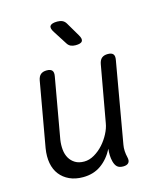

<svg xmlns="http://www.w3.org/2000/svg" viewBox="-117 -874 834 972"><g transform="rotate(-15 300.0 -387.5)"><path d="M408 10Q387 10 376.5 0Q366 -10 361 -30Q357 -46 356.5 -62.5Q356 -79 358 -96Q333 -47 293 -18.5Q253 10 198 10Q158 10 127.5 -4Q97 -18 77.5 -43Q58 -68 51.5 -103Q45 -138 52 -181L112 -520Q116 -541 127.5 -550.5Q139 -560 159 -560Q179 -560 187 -550.5Q195 -541 191 -520L135 -203Q131 -176 133.5 -151Q136 -126 147 -107Q158 -88 177 -76.5Q196 -65 224 -65Q251 -65 277.5 -80.5Q304 -96 325 -119.5Q346 -143 360.5 -171Q375 -199 379 -224L432 -520Q436 -541 447.5 -550.5Q459 -560 479 -560Q499 -560 507 -550.5Q515 -541 511 -520L437 -96Q434 -80 435 -63Q436 -46 440 -30Q445 -10 436.5 0Q428 10 408 10ZM291 -666 245 -738Q229 -762 237 -773.5Q245 -785 275 -785Q291 -785 302 -779.5Q313 -774 320 -762L363 -689Q376 -667 369 -656Q362 -645 334 -645Q319 -645 308.5 -650Q298 -655 291 -666Z"/></g></svg>

Font: Maple Mono NL Light
Style: Italic
Weight: 300
Italic angle: -10°
Monospace: yes
Designer: subframe7536
Version: Version 7.000